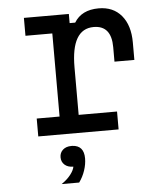

<svg xmlns="http://www.w3.org/2000/svg" viewBox="-58 -664 816 962"><g transform="rotate(-5 350.0 -182.5)"><path d="M97 -598H323V-552H351Q388 -613 474 -613Q547 -613 588.5 -563.5Q630 -514 630 -428V-340H530V-413Q530 -522 441 -522Q328 -522 328 -329V-90H521V0H117V-90H232V-508H97ZM213 248Q242 228 259 206Q276 184 279 166H278Q251 166 235 151.5Q219 137 219 114Q219 91 235 76.5Q251 62 278 62Q279 62 280 62Q281 62 283 62Q341 65 341 130Q341 159 330.5 190.5Q320 222 301 248Z"/></g></svg>

Font: Martian Mono Light
Style: Regular
Weight: 300
Monospace: yes
Designer: Roman Shamin
Foundry: Evil Martians
Version: Version 1.000; ttfautohint (v1.8.4.7-5d5b)